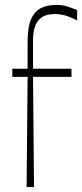

<svg xmlns="http://www.w3.org/2000/svg" viewBox="-20 -759 333 779"><path d="M88 0 92 -447H30V-480H92Q92 -501 92 -525.5Q92 -550 92 -589Q92 -623 97 -650.5Q102 -678 115 -698Q128 -718 151 -728.5Q174 -739 211 -739Q234 -739 252.5 -733Q271 -727 293 -718V-676Q280 -684 255 -693Q230 -702 202 -702Q168 -702 149 -688.5Q130 -675 122 -651.5Q114 -628 114 -597Q114 -554 114 -528.5Q114 -503 114 -480H270V-447H114L118 0Z"/></svg>

Font: Ojuju ExtraLight
Style: Regular
Weight: 200
Designer: Chisaokwu Joboson, Mirko Velimirovic
Foundry: Udi Foundry
Version: Version 1.000